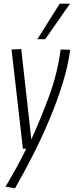

<svg xmlns="http://www.w3.org/2000/svg" viewBox="-20 -810 403 1048"><path d="M311 -540 363 -538Q352 -452 322 -355Q292 -258 250 -158Q208 -58 159 38Q110 134 62 218L10 209Q38 162 67 110Q96 58 123 2H105L43 -540L96 -542L151 -49Q203 -163 248.5 -286.5Q294 -410 311 -540ZM184 -596 306 -790H362L227 -596Z"/></svg>

Font: Georama SemiCondensed Light
Style: Italic
Weight: 300
Width: 4
Italic angle: -9°
Designer: Jean-Baptiste Levee
Foundry: Production Type
Version: Version 1.000